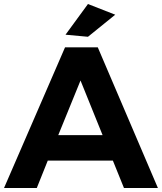

<svg xmlns="http://www.w3.org/2000/svg" viewBox="-23 -936 806 956"><path d="M267.1 -263.2H487.8L377.9 -535.2ZM594.2 0 539.1 -136.2H214.8L160.2 0H-2.9L300.8 -700.2H463.9L763.2 0ZM415 -916 550.8 -862.8 415 -752.9 303.2 -763.2Z"/></svg>

Font: Montserrat-SemiBold
Style: Regular
Weight: 600
Designer: Julieta Ulanovsky
Foundry: Julieta Ulanovsky
Version: Version 6.001